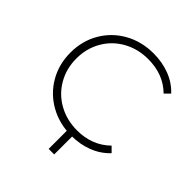

<svg xmlns="http://www.w3.org/2000/svg" viewBox="-215 -790 1078 1078"><g transform="rotate(45 324.0 -251.0)"><path d="M384 -649Q453 -649 512 -626.5Q571 -604 613 -559L583 -529Q506 -605 385 -605Q304 -605 238 -568.5Q172 -532 134.5 -467Q97 -402 97 -322Q97 -242 134.5 -177Q172 -112 238 -75.5Q304 -39 385 -39Q505 -39 583 -116L613 -86Q571 -41 512 -18Q453 5 384 5Q289 5 213 -37.5Q137 -80 93.5 -154.5Q50 -229 50 -322Q50 -415 93.5 -489.5Q137 -564 213 -606.5Q289 -649 384 -649ZM390 147H346V-14H390Z"/></g></svg>

Font: Montserrat Ace
Style: Light
Weight: 300
Designer: Julieta Ulanovsky
Foundry: Julieta Ulanovsky
Version: Version 1